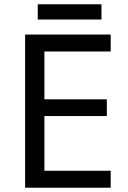

<svg xmlns="http://www.w3.org/2000/svg" viewBox="-20 -875 596 895"><path d="M496 0H97V-714H496V-635H187V-412H478V-334H187V-79H496ZM453 -855V-784H156V-855Z"/></svg>

Font: Noto IKEA Simplified Chinese
Style: Regular
Weight: 400
Designer: Monotype Design Team
Foundry: Monotype Imaging Inc.
Version: Version 1.100